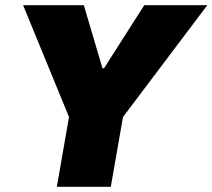

<svg xmlns="http://www.w3.org/2000/svg" viewBox="-20 -720 819 740"><path d="M199 0H407L454 -269L779 -700H536L381 -457H375L303 -700H69L246 -269Z"/></svg>

Font: Fixel Display Black
Style: Italic
Weight: 900
Italic angle: -10°
Designer: AlfaBravo + MacPaw
Foundry: Kyrylo Tkachov, Marchela Mozhyna, Serhii Makarenko, Maria Weinstein, Zakhar Kryvoshyya
Version: Version 1.210;Glyphs 3.2 (3217)